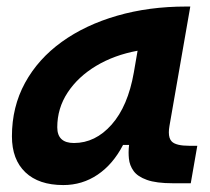

<svg xmlns="http://www.w3.org/2000/svg" viewBox="-20 -542 626 573"><path d="M168.9 10.3Q95.7 10.3 55.7 -27.8Q15.6 -65.9 15.6 -135.3Q15.6 -223.1 54.7 -294.7Q93.8 -366.2 164.3 -417Q234.9 -467.8 329.6 -495.1Q424.3 -522.5 535.6 -522.5H547.9L485.8 -166.5Q483.9 -155.8 483.9 -147Q483.9 -128.4 492.7 -119.6Q505.4 -106.9 545.4 -106.9H568.8L549.3 4.9H496.1Q446.3 4.9 418.5 -5.1Q390.6 -15.1 378.7 -31.7Q366.7 -48.3 364.7 -68.8Q363.8 -77.6 363.8 -86.9Q363.8 -98.1 365.2 -109.4H347.2Q317.4 -51.8 271.5 -20.8Q225.6 10.3 168.9 10.3ZM200.7 -115.2Q264.6 -115.2 313.2 -170.2Q361.8 -225.1 379.4 -325.7L390.6 -390.6Q321.3 -377.9 267.1 -345.5Q212.9 -313 181.9 -265.9Q150.9 -218.8 150.9 -162.1Q150.9 -115.2 200.7 -115.2Z"/></svg>

Font: CaskaydiaCove NF
Style: Bold Italic
Weight: 700
Italic angle: -10°
Designer: Aaron Bell
Foundry: Saja Typeworks
Version: Version 2111.001; VTT 6.35;Nerd Fonts 3.2.1